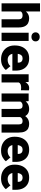

<svg xmlns="http://www.w3.org/2000/svg" viewBox="1452 -2242 800 3745"><g transform="rotate(90 1852.5 -370.0)"><path d="M204.1 0H44.9V-750H204.1ZM143.6 -278.8Q143.1 -354 167.5 -412.6Q191.9 -471.2 236.1 -504.6Q280.3 -538.1 339.4 -538.1Q391.6 -538.1 431.4 -517.6Q471.2 -497.1 493.7 -451.2Q516.1 -405.3 516.1 -328.6V0H356.4V-329.6Q356.4 -360.8 347.4 -378.2Q338.4 -395.5 321 -402.6Q303.7 -409.7 279.3 -409.7Q251 -409.7 232.4 -400.4Q213.9 -391.1 202.9 -373.8Q191.9 -356.4 187.7 -333Q183.6 -309.6 183.6 -281.2Z M699.2 -744.1Q739.3 -744.1 763.4 -721.4Q787.6 -698.7 787.6 -663.6Q787.6 -628.4 763.4 -605.7Q739.3 -583 699.2 -583Q659.7 -583 635.5 -605.7Q611.3 -628.4 611.3 -663.6Q611.3 -698.7 635.5 -721.4Q659.7 -744.1 699.2 -744.1ZM779.3 0H619.6V-528.3H779.3Z M1136.7 9.8Q1051.8 9.8 991.5 -25.4Q931.2 -60.5 899.4 -118.7Q867.7 -176.8 867.7 -246.1V-264.6Q867.7 -342.3 897 -404.3Q926.3 -466.3 982.4 -502.2Q1038.6 -538.1 1119.6 -538.1Q1196.3 -538.1 1249.3 -506.1Q1302.2 -474.1 1330.1 -415.8Q1357.9 -357.4 1357.9 -277.8V-210.9H931.2V-315.4H1202.1V-328.1Q1202.1 -353.5 1192.9 -372.1Q1183.6 -390.6 1165.3 -400.4Q1147 -410.2 1118.7 -410.2Q1083 -410.2 1063 -390.4Q1043 -370.6 1034.7 -337.6Q1026.4 -304.7 1026.4 -264.6V-246.1Q1026.4 -208 1040.8 -179.2Q1055.2 -150.4 1082.3 -134.5Q1109.4 -118.7 1147 -118.7Q1182.6 -118.7 1215.1 -131.6Q1247.6 -144.5 1270.5 -173.3L1345.2 -84Q1320.3 -48.8 1267.3 -19.5Q1214.4 9.8 1136.7 9.8Z M1588.4 0H1429.7V-528.3H1578.6L1588.4 -398.9ZM1740.7 -377.9Q1730.5 -378.9 1714.6 -380.4Q1698.7 -381.8 1687.5 -381.8Q1649.4 -381.8 1625.2 -370.8Q1601.1 -359.9 1589.6 -337.6Q1578.1 -315.4 1577.6 -281.7L1547.9 -299.8Q1547.9 -370.1 1565.9 -423.8Q1584 -477.5 1617.4 -507.8Q1650.9 -538.1 1698.2 -538.1Q1709.5 -538.1 1722.2 -536.6Q1734.9 -535.2 1743.2 -532.2Z M1962.9 0H1803.2V-528.3H1952.6L1962.9 -417ZM1901.9 -278.8Q1901.4 -354 1924.6 -412.6Q1947.8 -471.2 1993.9 -504.6Q2040 -538.1 2107.4 -538.1Q2177.2 -538.1 2220.7 -494.9Q2264.2 -451.7 2264.2 -352.5V0H2105V-331.5Q2105 -364.3 2096.9 -380.9Q2088.9 -397.5 2073.7 -403.6Q2058.6 -409.7 2036.6 -409.7Q2013.2 -409.7 1995.4 -400.4Q1977.5 -391.1 1965.6 -373.8Q1953.6 -356.4 1947.8 -333Q1941.9 -309.6 1941.9 -281.2ZM2197.3 -279.8Q2196.8 -354 2219.2 -412.4Q2241.7 -470.7 2286.9 -504.4Q2332 -538.1 2398.9 -538.1Q2449.2 -538.1 2486.8 -518.6Q2524.4 -499 2545.4 -454.1Q2566.4 -409.2 2566.4 -333V0H2406.7V-333.5Q2406.7 -365.2 2398.4 -381.6Q2390.1 -397.9 2375.2 -403.8Q2360.4 -409.7 2338.9 -409.7Q2315.9 -409.7 2298.8 -400.4Q2281.7 -391.1 2270.5 -374Q2259.3 -356.9 2253.4 -333.7Q2247.6 -310.5 2247.6 -282.7Z M2917 9.8Q2832 9.8 2771.7 -25.4Q2711.4 -60.5 2679.7 -118.7Q2647.9 -176.8 2647.9 -246.1V-264.6Q2647.9 -342.3 2677.2 -404.3Q2706.5 -466.3 2762.7 -502.2Q2818.8 -538.1 2899.9 -538.1Q2976.6 -538.1 3029.5 -506.1Q3082.5 -474.1 3110.4 -415.8Q3138.2 -357.4 3138.2 -277.8V-210.9H2711.4V-315.4H2982.4V-328.1Q2982.4 -353.5 2973.1 -372.1Q2963.9 -390.6 2945.6 -400.4Q2927.2 -410.2 2898.9 -410.2Q2863.3 -410.2 2843.3 -390.4Q2823.2 -370.6 2814.9 -337.6Q2806.6 -304.7 2806.6 -264.6V-246.1Q2806.6 -208 2821 -179.2Q2835.4 -150.4 2862.5 -134.5Q2889.6 -118.7 2927.2 -118.7Q2962.9 -118.7 2995.4 -131.6Q3027.8 -144.5 3050.8 -173.3L3125.5 -84Q3100.6 -48.8 3047.6 -19.5Q2994.6 9.8 2917 9.8Z M3461.4 9.8Q3376.5 9.8 3316.2 -25.4Q3255.9 -60.5 3224.1 -118.7Q3192.4 -176.8 3192.4 -246.1V-264.6Q3192.4 -342.3 3221.7 -404.3Q3251 -466.3 3307.1 -502.2Q3363.3 -538.1 3444.3 -538.1Q3521 -538.1 3574 -506.1Q3627 -474.1 3654.8 -415.8Q3682.6 -357.4 3682.6 -277.8V-210.9H3255.9V-315.4H3526.9V-328.1Q3526.9 -353.5 3517.6 -372.1Q3508.3 -390.6 3490 -400.4Q3471.7 -410.2 3443.4 -410.2Q3407.7 -410.2 3387.7 -390.4Q3367.7 -370.6 3359.4 -337.6Q3351.1 -304.7 3351.1 -264.6V-246.1Q3351.1 -208 3365.5 -179.2Q3379.9 -150.4 3407 -134.5Q3434.1 -118.7 3471.7 -118.7Q3507.3 -118.7 3539.8 -131.6Q3572.3 -144.5 3595.2 -173.3L3669.9 -84Q3645 -48.8 3592 -19.5Q3539.1 9.8 3461.4 9.8Z"/></g></svg>

Font: Heebo ExtraBold
Style: Regular
Weight: 800
Designer: Oded Ezer
Foundry: Ezer Type House
Version: Version 3.100